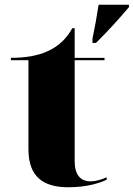

<svg xmlns="http://www.w3.org/2000/svg" viewBox="-20 -780 564 810"><path d="M370 -616V-599H385C432 -645 489 -708 524 -750V-760H396C390 -719 378 -653 370 -616ZM268 10C351 10 406 -10 430 -22V-32C405 -21 382 -15 362 -15C320 -15 295 -42 295 -100V-526H421V-536H295V-661H285C261 -617 227 -585 181 -564C140 -545 88 -536 26 -536V-526H100V-150C100 -32 165 10 268 10Z"/></svg>

Font: Noto Serif Display Black
Style: Regular
Weight: 900
Designer: Monotype Design Team
Foundry: Monotype Imaging Inc.
Version: Version 2.009